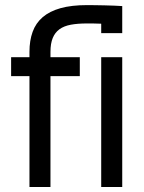

<svg xmlns="http://www.w3.org/2000/svg" viewBox="-20 -747 574 767"><path d="M384.3 -614.7V-652.3Q358.4 -653.3 349.9 -653.3Q341.3 -653.3 326.7 -653.3Q290 -653.3 262.7 -648.2Q235.4 -643.1 217.5 -630.1Q199.7 -617.2 190.7 -595.2Q181.6 -573.2 181.6 -539.6V-518.6H298.8V-442.9H181.6V0H97.7V-442.9H24.4V-518.6H97.7V-539.6Q97.7 -585 110.4 -619.9Q123 -654.8 150.6 -678.5Q178.2 -702.1 221.9 -714.4Q265.6 -726.6 328.1 -726.6Q345.2 -726.6 360.8 -726.3Q376.5 -726.1 398.2 -725.6Q419.9 -725.1 436.8 -724.4Q453.6 -723.6 468.3 -722.7V-614.7ZM384.3 0V-518.6H468.3V0Z"/></svg>

Font: Arian AMU
Style: Regular
Weight: 400
Designer: Ruben Hakobyan (Tarumian)
Foundry: Ruben Hakobyan (Tarumian)
Version: Version 4.003